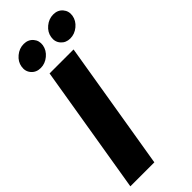

<svg xmlns="http://www.w3.org/2000/svg" viewBox="-297 -978 1020 1020"><g transform="rotate(-45 213.5 -468.0)"><path d="M303.7 -727.5 183.1 0H2.9L123.5 -727.5ZM333 -780.8Q300.3 -780.8 280.5 -803.5Q260.7 -826.2 266.1 -858.4Q271 -890.1 298.3 -912.8Q325.7 -935.5 358.9 -935.5Q392.1 -935.5 411.6 -912.8Q431.2 -890.1 426.3 -858.4Q420.9 -826.2 393.6 -803.5Q366.2 -780.8 333 -780.8ZM111.3 -780.8Q78.1 -780.8 58.3 -803.5Q38.6 -826.2 43.9 -858.4Q48.8 -890.1 76.2 -912.8Q103.5 -935.5 136.7 -935.5Q169.9 -935.5 189.5 -912.8Q209 -890.1 204.1 -858.4Q198.7 -826.2 171.4 -803.5Q144 -780.8 111.3 -780.8Z"/></g></svg>

Font: Inter Display Extra Bold
Style: Italic
Weight: 800
Italic angle: -9.39999°
Designer: Rasmus Andersson
Foundry: rsms
Version: Version 4.000;git-4fc901f